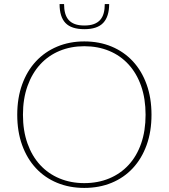

<svg xmlns="http://www.w3.org/2000/svg" viewBox="-20 -914 827 941"><path d="M722.5 -351.5Q722.5 -269 698.5 -202.8Q674.5 -136.5 631 -89.8Q587.5 -43 527 -18Q466.5 7 393 7Q320.5 7 260 -18Q199.5 -43 156 -89.8Q112.5 -136.5 88.5 -202.8Q64.5 -269 64.5 -351.5Q64.5 -433.5 88.5 -500Q112.5 -566.5 156 -613.2Q199.5 -660 260 -685.5Q320.5 -711 393 -711Q466.5 -711 527 -685.8Q587.5 -660.5 631 -613.8Q674.5 -567 698.5 -500.5Q722.5 -434 722.5 -351.5ZM693.5 -351.5Q693.5 -430 671.8 -492.2Q650 -554.5 610.2 -598Q570.5 -641.5 515.2 -664.5Q460 -687.5 393 -687.5Q327 -687.5 271.8 -664.5Q216.5 -641.5 176.8 -598Q137 -554.5 114.8 -492.2Q92.5 -430 92.5 -351.5Q92.5 -273 114.8 -210.8Q137 -148.5 176.8 -105.5Q216.5 -62.5 271.8 -39.5Q327 -16.5 393 -16.5Q460 -16.5 515.2 -39.5Q570.5 -62.5 610.2 -105.5Q650 -148.5 671.8 -210.8Q693.5 -273 693.5 -351.5ZM393.5 -771Q330 -771 301 -801.2Q272 -831.5 272 -894H294Q294 -869 299.2 -849.5Q304.5 -830 316.2 -816.5Q328 -803 347 -796Q366 -789 393.5 -789Q421 -789 440 -796Q459 -803 471 -816.5Q483 -830 488.2 -849.5Q493.5 -869 493.5 -894H515Q515 -833 486 -802Q457 -771 393.5 -771Z"/></svg>

Font: Lato ExtraLight
Style: Regular
Weight: 275
Designer: Lukasz Dziedzic with Adam Twardoch and Botio Nikoltchev
Foundry: tyPoland Lukasz Dziedzic
Version: Version 2.015; 2015-08-06; http://www.latofonts.com/